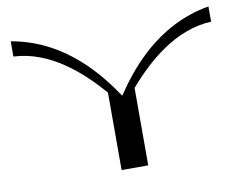

<svg xmlns="http://www.w3.org/2000/svg" viewBox="-68 -688 997 782"><g transform="rotate(-10 430.0 -297.5)"><path d="M838.7 -595.2C616.9 -557.5 491.6 -389.5 430 -298.2C368.4 -389.5 243 -557.5 21.2 -595.2L21 -532.3C171.1 -525.6 291.4 -417 374.9 -320.9V-0.4H485V-320.9C568.6 -417 688.9 -525.6 838.9 -532.3Z"/></g></svg>

Font: Novoposelensky
Style: Regular
Weight: 400
Designer: Sasha Pavljenko
Version: Version 1.002;Fontself Maker 3.5.4